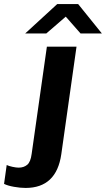

<svg xmlns="http://www.w3.org/2000/svg" viewBox="-130 -740 522 946"><path d="M172 20Q148 186 -4 186Q-30 186 -61 180.5Q-92 175 -110 166L-97 73Q-87 78 -68.5 82Q-50 86 -38 86Q-13 86 4 72Q21 58 26 18L101 -510H247ZM372 -575H267L194 -658L98 -575H-6L152 -720H255Z"/></svg>

Font: Chivo
Style: Bold Italic
Weight: 700
Italic angle: -8.05°
Designer: Hector Gatti
Foundry: Omnibus-Type
Version: Version 1.007